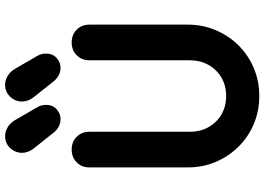

<svg xmlns="http://www.w3.org/2000/svg" viewBox="-160 -847 1022 742"><g transform="rotate(-90 351.0 -476.0)"><path d="M350.8 15Q293 15 242.8 -6.2Q192.5 -27.5 155 -65.4Q117.5 -103.2 96.2 -153.5Q75 -203.8 75 -261.5V-641.2Q75 -671.2 94.5 -690.6Q114 -710 143.8 -710Q174 -710 193.4 -690.6Q212.8 -671.2 212.8 -641.2V-253.2Q212.8 -213 230.6 -181.2Q248.5 -149.5 279.6 -131.2Q310.8 -113 350.8 -113Q391 -113 422.1 -131.2Q453.2 -149.5 471.1 -181.2Q489 -213 489 -253.2V-641.2Q489 -671.2 508.5 -690.6Q528 -710 557.8 -710Q588 -710 607.4 -690.6Q626.8 -671.2 626.8 -641.2V-261.5Q626.8 -203.8 605.5 -153.5Q584.2 -103.2 546.8 -65.4Q509.2 -27.5 459 -6.2Q408.8 15 350.8 15ZM258.5 -753.2Q231.5 -754.2 211 -777.8L150 -854.5Q139 -868.5 135 -880.8Q131 -893 131.2 -905.2Q133 -930.8 150.9 -948.8Q168.8 -966.8 194.2 -967.2Q211.2 -968 229.1 -958Q247 -948 258.2 -928.2L307.5 -843.2Q317.5 -826.2 316.5 -805.8Q315.5 -780.5 297.1 -766Q278.8 -751.5 258.5 -753.2ZM456.8 -753.2Q429.8 -754.2 409.2 -777.8L348.2 -854.5Q337.2 -868.5 333.2 -880.8Q329.2 -893 329.5 -905.2Q331.2 -930.8 349.1 -948.8Q367 -966.8 392.5 -967.2Q409.5 -968 427.4 -958Q445.2 -948 456.5 -928.2L505.8 -843.2Q515.8 -826.2 514.8 -805.8Q513.8 -780.5 495.4 -766Q477 -751.5 456.8 -753.2Z"/></g></svg>

Font: National Park
Style: Regular
Weight: 400
Designer: Andrea Herstowski, Ben Hoepner
Version: Version 1.009